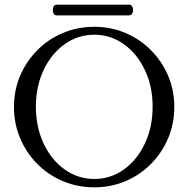

<svg xmlns="http://www.w3.org/2000/svg" viewBox="-20 -791 808 824"><path d="M385 13Q313 13 250 -13.5Q187 -40 140 -87.5Q93 -135 66.5 -197.5Q40 -260 40 -332Q40 -404 66.5 -466Q93 -528 140 -575.5Q187 -623 250 -649.5Q313 -676 385 -676Q456 -676 518.5 -649.5Q581 -623 628 -575.5Q675 -528 701.5 -466Q728 -404 728 -332Q728 -260 701.5 -197.5Q675 -135 628 -87.5Q581 -40 518.5 -13.5Q456 13 385 13ZM385 -23Q455 -23 512 -64Q569 -105 602 -175.5Q635 -246 635 -333Q635 -420 602 -490Q569 -560 512 -601Q455 -642 385 -642Q314 -642 257 -601Q200 -560 167 -490Q134 -420 134 -333Q134 -246 167 -175.5Q200 -105 257 -64Q314 -23 385 -23ZM223 -725Q212 -725 208.5 -736.5Q205 -748 208.5 -759.5Q212 -771 223 -771H535Q545 -771 549 -759.5Q553 -748 549 -736.5Q545 -725 533 -725Z"/></svg>

Font: Junicode SmExp
Style: Regular
Weight: 400
Width: 6
Designer: Peter S. Baker
Version: Version 2.205; ttfautohint (v1.8.4)